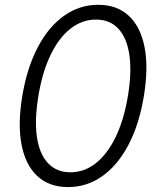

<svg xmlns="http://www.w3.org/2000/svg" viewBox="-20 -757 649 787"><path d="M258.8 9.8Q181.6 9.8 133.1 -35.2Q84.5 -80.1 68.4 -163.8Q52.2 -247.6 71.3 -363.3Q90.8 -479.5 134.8 -563.2Q178.7 -647 242.2 -692.1Q305.7 -737.3 382.8 -737.3Q459.5 -737.3 507.8 -692.4Q556.2 -647.5 572.5 -563.7Q588.9 -480 569.8 -363.8Q550.8 -247.6 506.8 -163.8Q462.9 -80.1 399.7 -35.2Q336.4 9.8 258.8 9.8ZM268.6 -50.8Q326.2 -50.8 373.5 -88.6Q420.9 -126.5 454.6 -196.5Q488.3 -266.6 504.4 -364.3Q520.5 -461.4 510.3 -531.5Q500 -601.6 465.3 -639.2Q430.7 -676.8 373 -676.8Q316.4 -676.8 268.8 -639.4Q221.2 -602.1 187.3 -531.7Q153.3 -461.4 137.2 -362.8Q121.1 -265.1 131.3 -195.6Q141.6 -126 176.5 -88.4Q211.4 -50.8 268.6 -50.8Z"/></svg>

Font: Inter 20pt Light
Style: Italic
Weight: 300
Italic angle: -9.3988°
Version: Version 4.001;git-66647c0bb